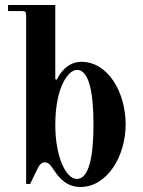

<svg xmlns="http://www.w3.org/2000/svg" viewBox="-20 -732 568 764"><path d="M12 -688H68C80 -688 84 -684 84 -672V0H100L128 -58C136 -76 146 -86 157 -86C172 -86 180 -78 196 -53C216 -23 246 12 300 12C407 12 480 -111 480 -237C480 -363 411 -486 304 -486C259 -486 226 -456 206 -415L200 -417V-712H12ZM200 -234C200 -390 254 -454 286 -454C334 -454 352 -365 352 -237C352 -109 334 -20 286 -20C240 -20 200 -114 200 -234Z"/></svg>

Font: Old Standard
Style: Bold
Weight: 700
Designer: Alexey Kryukov <alexios@thessalonica.org.ru>
Version: Version 2.0.2